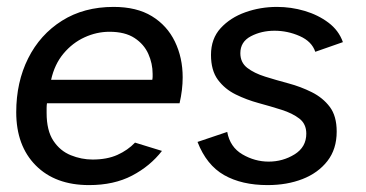

<svg xmlns="http://www.w3.org/2000/svg" viewBox="-20 -524 1061 556"><path d="M238 12Q140 12 83.5 -45Q27 -102 27 -199Q27 -286 61.5 -355Q96 -424 159.5 -464Q223 -504 309 -504Q376 -504 420 -477Q464 -450 486.5 -403.5Q509 -357 509 -300Q509 -264 500 -225H116Q115 -218 115 -211Q115 -204 115 -197Q115 -146 134.5 -116.5Q154 -87 185 -74.5Q216 -62 248 -62Q290 -62 320 -75.5Q350 -89 371 -111L449 -87Q415 -43 362.5 -15.5Q310 12 238 12ZM128 -293H421Q422 -298 422 -302Q422 -306 422 -310Q422 -340 409.5 -368Q397 -396 369.5 -414Q342 -432 297 -432Q260 -432 225 -416Q190 -400 164 -369Q138 -338 128 -293Z M755 12Q680 12 629 -17Q578 -46 552 -113L638 -142Q646 -98 682 -77Q718 -56 758 -56Q799 -56 833 -77Q867 -98 867 -137Q867 -165 847 -180.5Q827 -196 795.5 -206Q764 -216 729 -225.5Q694 -235 662.5 -250.5Q631 -266 611 -293Q591 -320 591 -365Q591 -412 619 -442.5Q647 -473 690.5 -488.5Q734 -504 782 -504Q823 -504 862 -492.5Q901 -481 931 -458.5Q961 -436 973 -402L893 -374Q883 -404 848 -419.5Q813 -435 775 -435Q737 -435 706.5 -419Q676 -403 676 -370Q676 -343 696 -327.5Q716 -312 748 -302Q780 -292 815.5 -282.5Q851 -273 883 -257Q915 -241 935 -214.5Q955 -188 955 -143Q955 -92 928 -57.5Q901 -23 856 -5.5Q811 12 755 12Z"/></svg>

Font: Atkinson Hyperlegible
Style: Italic
Weight: 400
Italic angle: -12°
Designer: Elliott Scott, Megan Eiswerth, Linus Boman, Theodore Petrosky
Foundry: Braille Institute
Version: Version 1.006; ttfautohint (v1.8.3)